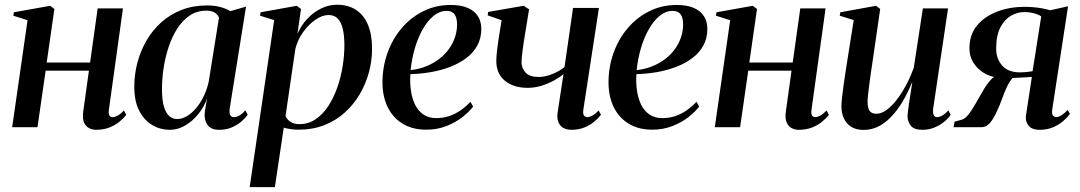

<svg xmlns="http://www.w3.org/2000/svg" viewBox="-20 -538 4566 812"><path d="M440.5 -74Q438 -55.5 443.2 -49Q448.5 -42.5 455.5 -42.5Q465 -42.5 477.5 -49Q490 -55.5 504 -71L514 -52.5Q502.5 -37.5 484.5 -22.8Q466.5 -8 442 1.5Q417.5 11 386 11Q371 11 357 4Q343 -3 335.5 -20Q328 -37 332 -66L356 -239H173L138.5 0H31.5L96.5 -452.5L36.5 -471.5L38.5 -486L192 -513.5L210 -500L177.5 -273.5H361L393 -502.5H500Z M951.5 -79.5Q949 -58.5 954 -50.5Q959 -42.5 970 -42.5Q980 -42.5 992.5 -49.5Q1005 -56.5 1017.5 -71.5L1027.5 -52.5Q1018 -39 1001 -24.2Q984 -9.5 960.2 0.8Q936.5 11 907 11Q871 11 856.5 -11.2Q842 -33.5 846.5 -67L855.5 -121.5Q844 -87.5 820 -57.2Q796 -27 764.5 -8Q733 11 698.5 11Q657.5 11 623.2 -9.5Q589 -30 568.5 -70.2Q548 -110.5 548 -171Q548 -223.5 561.2 -273.5Q574.5 -323.5 600 -367.2Q625.5 -411 662.8 -444.2Q700 -477.5 748.5 -496.2Q797 -515 855.5 -515Q885.5 -515 909.8 -508.8Q934 -502.5 954.5 -491L1020.5 -510ZM906 -463Q902 -475.5 888.8 -484.2Q875.5 -493 853.5 -493Q813.5 -493 783 -472.8Q752.5 -452.5 730.2 -418Q708 -383.5 693.5 -340.2Q679 -297 672 -250.8Q665 -204.5 665 -161.5Q665 -114.5 673.5 -86.5Q682 -58.5 696.5 -46.5Q711 -34.5 729.5 -34.5Q749 -34.5 769 -46Q789 -57.5 807.5 -78.5Q826 -99.5 840.2 -128.2Q854.5 -157 862.5 -191.5Z M1036 253.5 1139.5 -453 1080 -471.5 1082 -486 1235 -513.5 1253 -500 1238 -395Q1254 -431.5 1280.2 -459.2Q1306.5 -487 1339 -502.5Q1371.5 -518 1405 -518Q1452.5 -518 1485.8 -496.2Q1519 -474.5 1536.2 -433Q1553.5 -391.5 1553.5 -331.5Q1553.5 -281.5 1540.2 -232.2Q1527 -183 1501.2 -139.2Q1475.5 -95.5 1438 -61.8Q1400.5 -28 1351.5 -8.8Q1302.5 10.5 1243 10.5Q1227 10.5 1210.8 8.2Q1194.5 6 1180 2L1142.5 253.5ZM1187.5 -47Q1194 -32.5 1208.5 -22.8Q1223 -13 1246.5 -13Q1284.5 -13 1315 -33.8Q1345.5 -54.5 1368.2 -89.2Q1391 -124 1406.2 -167.2Q1421.5 -210.5 1429 -257Q1436.5 -303.5 1436.5 -347Q1436.5 -388 1429.5 -416.5Q1422.5 -445 1408 -459.8Q1393.5 -474.5 1369.5 -474.5Q1343 -474.5 1314 -454.5Q1285 -434.5 1261.8 -402Q1238.5 -369.5 1229 -330.5Z M1981 -87.5Q1965 -66 1936.2 -43.2Q1907.5 -20.5 1868.2 -5Q1829 10.5 1782 10.5Q1736.5 10.5 1701.8 -5Q1667 -20.5 1643.8 -47.8Q1620.5 -75 1609 -111Q1597.5 -147 1597.5 -188.5Q1597.5 -255 1618.8 -314.2Q1640 -373.5 1679 -419.2Q1718 -465 1770.8 -491Q1823.5 -517 1886.5 -517Q1930.5 -517 1959 -504.2Q1987.5 -491.5 2001.5 -469Q2015.5 -446.5 2015.5 -416Q2015.5 -376 1998.5 -345.2Q1981.5 -314.5 1951.8 -292.2Q1922 -270 1883.8 -255.2Q1845.5 -240.5 1802.2 -233Q1759 -225.5 1715.5 -224.5Q1713 -189 1717.8 -155.5Q1722.5 -122 1735.2 -95.8Q1748 -69.5 1770.2 -54Q1792.5 -38.5 1825 -38.5Q1854.5 -38.5 1880.2 -47.2Q1906 -56 1928.5 -71.8Q1951 -87.5 1969.5 -107.5ZM1868.5 -492Q1839.5 -492 1814 -471.2Q1788.5 -450.5 1768.2 -415Q1748 -379.5 1734.8 -334.8Q1721.5 -290 1716.5 -241.5Q1752.5 -245.5 1782.8 -257.8Q1813 -270 1837.2 -288.5Q1861.5 -307 1878.2 -330.2Q1895 -353.5 1904 -380Q1913 -406.5 1913 -434.5Q1913 -463.5 1902.2 -477.8Q1891.5 -492 1868.5 -492Z M2217.5 -498.5 2195.5 -363Q2194 -353 2191.5 -335.2Q2189 -317.5 2187.2 -300.5Q2185.5 -283.5 2185.5 -274.5Q2186 -249 2203 -230.8Q2220 -212.5 2258 -212.5Q2285.5 -212.5 2315.8 -224.8Q2346 -237 2367.5 -254.5L2403.5 -504.5H2513L2447 -74Q2444.5 -55.5 2450.2 -49Q2456 -42.5 2463.5 -42.5Q2472.5 -42.5 2485 -49Q2497.5 -55.5 2511.5 -71L2521.5 -52.5Q2510 -37.5 2492.2 -22.8Q2474.5 -8 2450.5 1.5Q2426.5 11 2396.5 11Q2376.5 11 2362.2 2.8Q2348 -5.5 2341.5 -21.5Q2335 -37.5 2338 -60L2363 -224.5Q2346.5 -210.5 2321.8 -197Q2297 -183.5 2268.8 -175Q2240.5 -166.5 2212.5 -166.5Q2151.5 -166.5 2115.2 -196.5Q2079 -226.5 2079 -280Q2079 -296 2081.5 -319Q2084 -342 2087.5 -365Q2091 -388 2093.5 -404L2101.5 -452.5L2042.5 -473L2044.5 -487.5L2194.5 -513.5Z M2937 -87.5Q2921 -66 2892.2 -43.2Q2863.5 -20.5 2824.2 -5Q2785 10.5 2738 10.5Q2692.5 10.5 2657.8 -5Q2623 -20.5 2599.8 -47.8Q2576.5 -75 2565 -111Q2553.5 -147 2553.5 -188.5Q2553.5 -255 2574.8 -314.2Q2596 -373.5 2635 -419.2Q2674 -465 2726.8 -491Q2779.5 -517 2842.5 -517Q2886.5 -517 2915 -504.2Q2943.5 -491.5 2957.5 -469Q2971.5 -446.5 2971.5 -416Q2971.5 -376 2954.5 -345.2Q2937.5 -314.5 2907.8 -292.2Q2878 -270 2839.8 -255.2Q2801.5 -240.5 2758.2 -233Q2715 -225.5 2671.5 -224.5Q2669 -189 2673.8 -155.5Q2678.5 -122 2691.2 -95.8Q2704 -69.5 2726.2 -54Q2748.5 -38.5 2781 -38.5Q2810.5 -38.5 2836.2 -47.2Q2862 -56 2884.5 -71.8Q2907 -87.5 2925.5 -107.5ZM2824.5 -492Q2795.5 -492 2770 -471.2Q2744.5 -450.5 2724.2 -415Q2704 -379.5 2690.8 -334.8Q2677.5 -290 2672.5 -241.5Q2708.5 -245.5 2738.8 -257.8Q2769 -270 2793.2 -288.5Q2817.5 -307 2834.2 -330.2Q2851 -353.5 2860 -380Q2869 -406.5 2869 -434.5Q2869 -463.5 2858.2 -477.8Q2847.5 -492 2824.5 -492Z M3412 -74Q3409.5 -55.5 3414.8 -49Q3420 -42.5 3427 -42.5Q3436.5 -42.5 3449 -49Q3461.5 -55.5 3475.5 -71L3485.5 -52.5Q3474 -37.5 3456 -22.8Q3438 -8 3413.5 1.5Q3389 11 3357.5 11Q3342.5 11 3328.5 4Q3314.5 -3 3307 -20Q3299.5 -37 3303.5 -66L3327.5 -239H3144.5L3110 0H3003L3068 -452.5L3008 -471.5L3010 -486L3163.5 -513.5L3181.5 -500L3149 -273.5H3332.5L3364.5 -502.5H3471.5Z M3632 11.5Q3601 11.5 3580.2 -1.5Q3559.5 -14.5 3549 -37Q3538.5 -59.5 3538.5 -89Q3538.5 -101.5 3541.2 -126.2Q3544 -151 3548 -179.8Q3552 -208.5 3555.8 -233.2Q3559.5 -258 3561.5 -269.5L3590.5 -453L3531.5 -471.5L3533.5 -486L3685 -513.5L3702.5 -500L3670 -276Q3667.5 -259.5 3663.8 -234.8Q3660 -210 3656.8 -184.2Q3653.5 -158.5 3651.2 -137.8Q3649 -117 3649 -108.5Q3649 -92 3652.5 -80.2Q3656 -68.5 3664.2 -62.8Q3672.5 -57 3686.5 -57Q3713 -57 3742 -83Q3771 -109 3798 -153.2Q3825 -197.5 3844.5 -251.5L3883 -502.5H3989.5L3926.5 -78.5Q3924.5 -62 3928.5 -52.2Q3932.5 -42.5 3943 -42.5Q3953 -42.5 3965.8 -49.8Q3978.5 -57 3990.5 -71.5L4000.5 -52.5Q3989.5 -36 3971.2 -21.5Q3953 -7 3930 2Q3907 11 3881 11Q3845 11 3831.5 -7Q3818 -25 3818 -47.5Q3818 -52.5 3820 -68.5Q3822 -84.5 3825.2 -106.2Q3828.5 -128 3832 -150Q3835.5 -172 3838 -188H3836.5Q3820 -147.5 3799 -111.5Q3778 -75.5 3752.5 -47.8Q3727 -20 3697 -4.2Q3667 11.5 3632 11.5Z M4495.5 -73 4505 -56Q4494.5 -42 4477 -26.5Q4459.5 -11 4434.2 0Q4409 11 4375.5 11Q4346 11 4331.2 -5.2Q4316.5 -21.5 4318.5 -46.5L4344 -213Q4335 -212 4319.8 -211Q4304.5 -210 4288.8 -209.5Q4273 -209 4262 -208Q4248.5 -192.5 4237.8 -169.2Q4227 -146 4217.8 -120Q4208.5 -94 4197 -69.5Q4181 -34 4165.8 -17Q4150.5 0 4130.5 0H4012.5L4017 -23.5L4046.5 -31.5Q4062 -35.5 4077 -55.2Q4092 -75 4107 -101.5Q4122 -128 4137.2 -154.2Q4152.5 -180.5 4169 -199.2Q4185.5 -218 4204 -220.5L4225 -210Q4200 -207.5 4174.8 -214.8Q4149.5 -222 4128.2 -238.2Q4107 -254.5 4093.5 -278.5Q4080 -302.5 4080 -333Q4079.5 -390 4111.2 -429Q4143 -468 4196 -488.5Q4249 -509 4312.5 -509Q4335 -509 4354 -507.2Q4373 -505.5 4389.8 -502.2Q4406.5 -499 4421.5 -494.5L4497 -511.5L4430 -74.5Q4427.5 -56.5 4433 -49.8Q4438.5 -43 4447 -43Q4457.5 -43 4469.8 -50.8Q4482 -58.5 4495.5 -73ZM4347 -237 4383.5 -468.5Q4377.5 -473 4367 -477.2Q4356.5 -481.5 4342.5 -484.2Q4328.5 -487 4311.5 -487Q4284 -487 4256.8 -472Q4229.5 -457 4211.2 -423Q4193 -389 4193 -331.5Q4193 -290 4218.2 -261Q4243.5 -232 4292.5 -232Q4305 -232 4315 -232.8Q4325 -233.5 4333 -234.8Q4341 -236 4347 -237Z"/></svg>

Font: Merriweather 144pt Medium
Style: Italic
Weight: 500
Italic angle: -7.8°
Version: Version 2.101